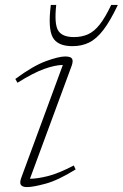

<svg xmlns="http://www.w3.org/2000/svg" viewBox="-20 -752 500 782"><path d="M67 -29 236 -487.5Q204.5 -487 160.8 -471.5Q117 -456 51 -415L42.5 -430.5Q115 -484 167.2 -503Q219.5 -522 245.5 -522Q268 -522 273.5 -512.8Q279 -503.5 271.5 -483L102 -24Q132 -24 175 -34.8Q218 -45.5 280.5 -78L288 -62Q216.5 -17.5 165.5 -3.8Q114.5 10 90 10Q71.5 10 65.2 1.2Q59 -7.5 67 -29ZM281 -601Q313 -601 338.2 -612.2Q363.5 -623.5 386 -652Q408.5 -680.5 433 -732H460Q429 -666.5 401 -630Q373 -593.5 343 -578.8Q313 -564 275 -564Q214 -564 194.5 -600.5Q175 -637 187 -732H209Q200.5 -654.5 216.8 -627.8Q233 -601 281 -601Z"/></svg>

Font: Newsreader 6pt ExtraLight
Style: Italic
Weight: 275
Italic angle: -17°
Designer: Hugues Gentile
Foundry: Production Type
Version: Version 1.003; ttfautohint (v1.8.3)